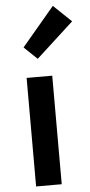

<svg xmlns="http://www.w3.org/2000/svg" viewBox="-61 -944 460 978"><g transform="rotate(-5 169.5 -454.5)"><path d="M83 0V-555H214V0ZM148 -647 81 -711 248 -909 339 -822Z"/></g></svg>

Font: Noto Sans HK Thin SemiBold
Style: Regular
Weight: 600
Version: Version 2.004-H2;hotconv 1.0.118;makeotfexe 2.5.65603